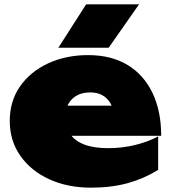

<svg xmlns="http://www.w3.org/2000/svg" viewBox="-20 -847 790 885"><path d="M399 18Q292 18 207.5 -20.5Q123 -59 74 -128.5Q25 -198 25 -290Q25 -381 72.5 -449Q120 -517 202 -555Q284 -593 386 -593Q493 -593 568 -547.5Q643 -502 683 -418.5Q723 -335 723 -221H233V-360H575L507 -313Q503 -348 488.5 -372Q474 -396 451 -408.5Q428 -421 396 -421Q359 -421 333.5 -406.5Q308 -392 294.5 -367Q281 -342 281 -311Q281 -263 302.5 -230.5Q324 -198 368 -181Q412 -164 479 -164Q541 -164 600 -178Q659 -192 709 -218V-64Q645 -24 569.5 -3Q494 18 399 18ZM377 -827H621L481 -627H249Z"/></svg>

Font: Unbounded Black
Style: Regular
Weight: 900
Designer: Luke Prowse, Jean-Baptiste Morizot, Fátima Lázaro, Florian Runge
Foundry: NaN
Version: Version 1.701;gftools[0.9.28.dev5+ged2979d]